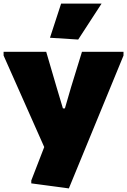

<svg xmlns="http://www.w3.org/2000/svg" viewBox="-22 -828 708 1068"><path d="M152 192V176L224 -10L-2 -519V-540H235L293 -342L328 -225H339L373 -342L434 -540H665V-519L361 220ZM256 -618 318 -808H543L413 -608Z"/></svg>

Font: Plata Sans Black
Style: Regular
Weight: 900
Designer: Pablo Impallari, Andres Torresi, & Cristiano Sobral
Foundry: Pablo Impallari, Andres Torresi, & Cristiano Sobral
Version: Version 1.00;December 28, 2019;FontCreator 12.0.0.2547 64-bi